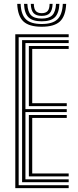

<svg xmlns="http://www.w3.org/2000/svg" viewBox="-20 -978 405 998"><path d="M59.5 0V-800H337V-784.8H77V-15.2H337V0ZM94.8 -30.8V-769.5H337V-754H112.2V-410.8H327V-395.5H112.2V-46H337V-30.8ZM130 -426.2V-738.8H337V-723.5H147.5V-441.5H327V-426.2ZM130 -61.2V-380.2H327V-365H147.5V-76.5H337V-61.2ZM196.8 -839Q131.2 -839 101.8 -866.5Q72.2 -894 69.5 -957.8H87.2Q89.5 -901.8 115 -877.5Q140.5 -853.2 196.8 -853.2Q253 -853.2 278.4 -877.5Q303.8 -901.8 306.5 -957.8H324Q321 -894 291.5 -866.5Q262 -839 196.8 -839ZM196.8 -867.2Q149.5 -867.2 128.1 -888.1Q106.8 -909 104.8 -957.8H122.2Q124 -916.8 141.2 -899.1Q158.5 -881.5 196.8 -881.5Q234.8 -881.5 252 -899.1Q269.2 -916.8 271.2 -957.8H288.8Q286.5 -909 265.1 -888.1Q243.8 -867.2 196.8 -867.2ZM196.8 -895.5Q167.8 -895.5 154.5 -909.9Q141.2 -924.2 140 -957.8H155.8Q156.2 -931.8 166.2 -920.6Q176.2 -909.5 196.8 -909.5Q217.5 -909.5 227.5 -920.6Q237.5 -931.8 237.8 -957.8H253.5Q252 -924.2 238.9 -909.9Q225.8 -895.5 196.8 -895.5Z"/></svg>

Font: Big Shoulders Inline Text Medium
Style: Regular
Weight: 500
Designer: Patric King
Foundry: XO Type Co
Version: Version 1.000